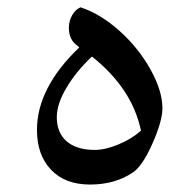

<svg xmlns="http://www.w3.org/2000/svg" viewBox="-20 -490 520 520"><path d="M80.1 -138.2Q80.1 -252 194.8 -361.8L189.9 -366.2Q166.5 -381.8 166.5 -414.6Q166.5 -433.1 175.5 -449Q184.6 -464.8 198.2 -470.2Q252 -452.6 303.5 -406.5Q355 -360.4 387.5 -302Q419.9 -243.7 419.9 -196.8Q419.9 -162.1 392.8 -101.1Q365.7 -40 339.8 -22.9Q291.5 9.8 224.1 9.8Q156.2 9.8 118.2 -30.3Q80.1 -70.3 80.1 -138.2ZM361.8 -136.2Q337.9 -250.5 229 -336.9Q186 -296.4 159.9 -252.2Q133.8 -208 133.8 -172.9Q133.8 -130.4 160.6 -107.2Q187.5 -84 236.8 -84Q265.1 -84 301 -98.9Q336.9 -113.8 361.8 -136.2Z"/></svg>

Font: Sahl Naskh
Style: Regular
Weight: 400
Designer: Pascal Zoghbi
Version: Version 1.001